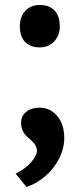

<svg xmlns="http://www.w3.org/2000/svg" viewBox="-20 -560 322 774"><path d="M87 194 43 140Q82 121 105.5 94Q129 67 129 47Q129 38 124 28Q119 18 103 3Q80 -15 72.5 -30.5Q65 -46 65 -64Q65 -93 86 -109.5Q107 -126 140 -126Q182 -126 210.5 -92.5Q239 -59 239 -4Q239 38 219 78Q199 118 164.5 148.5Q130 179 87 194ZM140 -369Q102 -369 81 -391Q60 -413 60 -454Q60 -492 82 -516Q104 -540 140 -540Q179 -540 200 -517.5Q221 -495 221 -454Q221 -417 198.5 -393Q176 -369 140 -369Z"/></svg>

Font: Readex Pro SemiBold
Style: Regular
Weight: 600
Designer: Bonnie Shaver-Troup, Thomas Jockin
Foundry: Lexend
Version: Version 1.204; ttfautohint (v1.8.4.7-5d5b)